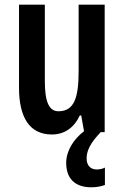

<svg xmlns="http://www.w3.org/2000/svg" viewBox="-20 -563 528 818"><path d="M349 112C349 78 366 45 409 0H426V-543H315V-261C315 -148 297 -89 229 -89C188 -89 171 -131 171 -218V-543H61V-189C61 -66 104 10 201 10C254 10 295 -18 320 -71H326L338 -4C292 31 262 81 262 131C262 195 297 235 369 235C394 235 414 230 427 225V151C419 155 409 159 392 159C365 159 349 141 349 112Z"/></svg>

Font: Noto Sans Sinhala UI ExtraCondensed SemiBold
Style: Regular
Weight: 600
Width: 2
Designer: Jelle Bosma - Monotype Design Team
Foundry: Monotype Imaging Inc.
Version: Version 2.006